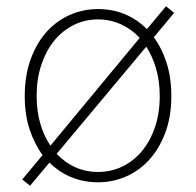

<svg xmlns="http://www.w3.org/2000/svg" viewBox="-20 -569 626 613"><path d="M161 -78Q187 -50 220.5 -35Q254 -20 293 -20Q335 -20 371 -37.5Q407 -55 433.5 -87Q460 -119 475 -163.5Q490 -208 490 -262Q490 -310 478.5 -349.5Q467 -389 447 -420ZM426 -448Q400 -476 366 -491.5Q332 -507 293 -507Q251 -507 215 -489Q179 -471 153 -439Q127 -407 112 -362Q97 -317 97 -263Q97 -215 108.5 -175Q120 -135 141 -104ZM471 -450Q497 -415 512 -368Q527 -321 527 -262Q527 -197 508 -146Q489 -95 457 -59.5Q425 -24 382.5 -5.5Q340 13 293 13Q248 13 208.5 -3Q169 -19 138 -50L76 24L51 4L116 -74Q90 -109 74.5 -156Q59 -203 59 -262Q59 -328 78 -380Q97 -432 129 -467.5Q161 -503 203.5 -521.5Q246 -540 293 -540Q385 -540 449 -476L510 -549L536 -528Z"/></svg>

Font: Kinto Sans Thin
Style: Regular
Weight: 100
Designer: Authors: Ryoko NISHIZUKA  (kana & ideographs); Paul D. Hunt (Latin, Greek & Cyrillic); Wenlong ZHANG  (bopomofo); Sandol
Foundry: Adobe Systems Incorporated, ookami Inc.
Version: Version 0.001